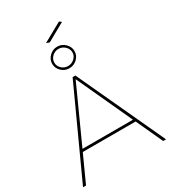

<svg xmlns="http://www.w3.org/2000/svg" viewBox="-252 -1207 1189 1334"><g transform="rotate(-30 343.0 -540.5)"><path d="M555 -213H131L34 0H10L330 -699H352L676 0H653ZM545 -233 341 -676 140 -233ZM432 -849Q432 -814 405.5 -788.5Q379 -763 342 -763Q306 -763 279.5 -788.5Q253 -814 253 -849Q253 -884 279.5 -910Q306 -936 342 -936Q379 -936 405.5 -910Q432 -884 432 -849ZM270 -849Q270 -821 291.5 -801Q313 -781 342 -781Q371 -781 393 -801Q415 -821 415 -849Q415 -877 393 -897.5Q371 -918 342 -918Q313 -918 291.5 -897.5Q270 -877 270 -849ZM458 -1068 313 -987 288 -996 441 -1081Z"/></g></svg>

Font: Montserrat-Arabic Thin
Style: Regular
Weight: 250
Designer: Mohamed Gaber
Foundry: Kief Type Foundry
Version: Version 5.008